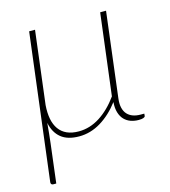

<svg xmlns="http://www.w3.org/2000/svg" viewBox="-102 -576 743 837"><g transform="rotate(-15 269.0 -157.0)"><path d="M498.5 -16.5 497.5 -5.5Q496.5 -1.5 489.5 1.2Q482.5 4 468 4Q449 4 432.2 -2Q415.5 -8 403.5 -20.5Q391.5 -33 385.5 -52.8Q379.5 -72.5 381.5 -100Q344 -50.5 297.5 -22.2Q251 6 199.5 6Q147.5 6 118 -18Q88.5 -42 79.5 -87Q77.5 -64.5 75.2 -41Q73 -17.5 70.5 2L49 178.5H36Q30 178.5 27.2 175.2Q24.5 172 25 166.5L106.5 -493H133L92.5 -163.5Q90 -129 95.2 -101.5Q100.5 -74 114.2 -54.8Q128 -35.5 150.2 -25.5Q172.5 -15.5 203.5 -15.5Q253.5 -15.5 298.8 -44.5Q344 -73.5 381.5 -125.5L427 -493H453.5L406.5 -109.5Q403.5 -85 407.8 -67.5Q412 -50 422.2 -38.8Q432.5 -27.5 447.8 -22Q463 -16.5 482.5 -16.5Z"/></g></svg>

Font: Lato ExtraLight
Style: Italic
Weight: 275
Italic angle: -7°
Designer: Lukasz Dziedzic with Adam Twardoch and Botio Nikoltchev
Foundry: tyPoland Lukasz Dziedzic
Version: Version 2.015; 2015-08-06; http://www.latofonts.com/